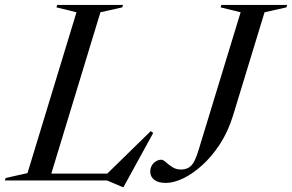

<svg xmlns="http://www.w3.org/2000/svg" viewBox="-59 -735 1190 782"><path d="M350 -685 150 -28H378L555 -201L565 -193.5L444 27H440.5L377 0H-39L-36 -10L53 -30L252.5 -685L171 -705L174 -715H442L439 -705ZM890 -264Q870 -199 836.8 -148Q803.5 -97 764.2 -61.8Q725 -26.5 686.5 -8.2Q648 10 617 10Q585 10 569 -2.8Q553 -15.5 553 -36Q553 -57.5 567.2 -71Q581.5 -84.5 597.5 -84.5Q605.5 -84.5 616.5 -74.5Q627.5 -64.5 642.8 -54.5Q658 -44.5 678.5 -44.5Q704 -44.5 719.8 -60.2Q735.5 -76 750 -124.5L921 -685L839.5 -705L842.5 -715H1110.5L1107.5 -705L1018.5 -685Z"/></svg>

Font: Newsreader 72pt
Style: Italic
Weight: 400
Italic angle: -17°
Designer: Hugues Gentile
Foundry: Production Type
Version: Version 1.003; ttfautohint (v1.8.3)